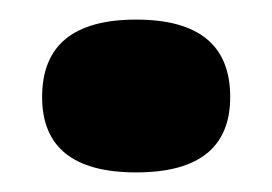

<svg xmlns="http://www.w3.org/2000/svg" viewBox="-20 -176 278 196"><path d="M23 -77Q23 -156 119 -156Q215 -156 215 -77Q215 0 119 0Q23 0 23 -77Z"/></svg>

Font: Chela One Cyrilic
Style: Regular
Weight: 400
Designer: Miguel Hernandez
Foundry: LatinoType
Version: Version 1.001